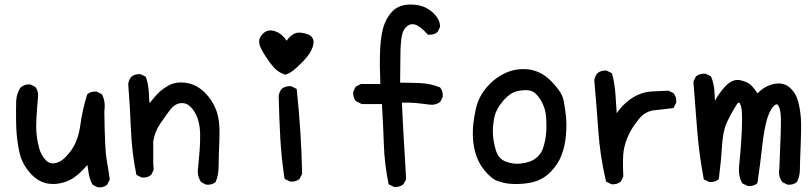

<svg xmlns="http://www.w3.org/2000/svg" viewBox="-20 -806 3540 840"><path d="M406.7 13.2 387.2 3.4 385.3 2.4 384.3 1Q372.1 -21.5 368.2 -46.9Q365.2 -64.9 362.3 -84.5Q318.8 -32.7 278.3 -15.1Q233.4 3.9 189.5 -2.9Q145.5 -10.3 110.8 -50.3Q104 -58.1 98.1 -66.2Q92.3 -74.2 87.4 -82.5Q82.5 -90.8 78.6 -99.1Q74.7 -107.4 71.5 -116Q68.4 -124.5 66.4 -133.3Q56.6 -175.8 52.7 -222.2Q48.8 -268.6 50.8 -364.3Q52.7 -397.5 69.3 -422.4L69.8 -422.9L70.3 -423.3Q87.9 -438.5 111.8 -436.5H112.8L113.8 -436L133.3 -426.3L134.8 -425.3L135.7 -424.3Q148.4 -407.2 146.5 -383.3Q135.7 -266.6 139.2 -228Q140.1 -215.3 141.8 -203.1Q143.6 -190.9 146 -179.7Q148.4 -168.5 151.4 -157.7Q159.7 -127 180.2 -105.5Q199.2 -85.4 227.5 -93.8Q257.3 -101.6 289.1 -145Q321.8 -189 331.1 -256.8Q340.8 -326.7 360.8 -391.1L361.3 -393.1L362.3 -394Q377.9 -407.2 401.9 -405.3H402.8L403.8 -404.8L423.3 -395L425.3 -394L426.3 -392.6Q442.4 -361.8 436.5 -320.8Q438.5 -151.9 446.3 -108.9Q454.1 -65.4 460 -22.5V-20.5L459.5 -19L449.7 0.5L449.2 2L448.2 2.4Q432.6 15.6 408.7 13.7H407.7Z M881.3 1.5 861.8 -8.3 860.4 -9.3 859.4 -10.3Q840.8 -37.6 846.7 -73.2Q848.6 -93.3 850.3 -112.3Q852.1 -131.3 853.5 -149.9Q856.4 -186.5 855.5 -223.6Q854.5 -259.8 844.2 -289.1Q834 -317.9 813.5 -338.9Q793.9 -357.9 769 -354.5Q743.7 -351.1 723.6 -324.7Q712.9 -310.5 701.7 -294.7Q690.4 -278.8 678.7 -261.2Q667.5 -244.6 660.4 -225.6Q653.3 -206.5 650.4 -186V-90.8L652.3 -64.9V-63.5L651.9 -62L642.1 -42.5L641.6 -41L640.6 -40.5Q625 -27.3 601.1 -29.3H600.1L599.1 -29.8L579.6 -39.6L576.7 -41L576.2 -43.9Q556.6 -141.1 552.7 -241.2Q548.8 -340.3 541 -438V-438.5V-439Q542 -447.8 545.4 -455.3Q548.8 -462.9 554.2 -469.7L554.7 -470.2Q570.3 -483.4 594.2 -481.4H595.2L596.2 -481L615.7 -471.2L618.2 -470.2L618.7 -467.8Q628.9 -437.5 630.9 -404.8Q631.3 -392.6 632.3 -379.6Q633.3 -366.7 633.8 -354.5Q650.9 -375.5 667.5 -393.6Q678.7 -405.8 692.1 -415.8Q705.6 -425.8 721.7 -434.1Q753.9 -450.2 796.9 -443.1Q839.8 -436 874 -402.8Q885.7 -391.6 895.3 -379.2Q904.8 -366.7 912.4 -353Q919.9 -339.4 925.8 -324.2Q943.4 -279.3 939.9 -196.3Q936.5 -114.3 936.5 -78.6Q936.5 -42 924.3 -11.7L923.8 -10.3L922.9 -9.3Q907.2 3.9 883.3 2H882.3Z M1248.5 -12.2 1228 -22 1225.1 -23.4 1224.6 -26.4Q1210.9 -115.7 1206.1 -205.8Q1201.2 -295.9 1199.2 -385.7V-386.2Q1201.7 -403.8 1212.4 -417L1212.9 -417.5Q1228.5 -430.7 1253.4 -428.7H1254.4L1255.4 -428.2L1274.9 -418.5L1277.8 -417L1278.3 -413.6Q1288.1 -323.7 1293.9 -231.9Q1299.8 -140.1 1301.8 -46.9V-45.4L1301.3 -44.4L1291.5 -24.9L1291 -23.4L1290 -22.9Q1274.4 -9.8 1250.5 -11.7H1249.5ZM1226.6 -480Q1193.8 -490.2 1171.4 -519Q1165.5 -525.9 1160.6 -532.7Q1155.8 -539.6 1150.9 -546.4Q1146 -553.2 1141.4 -560.3Q1136.7 -567.4 1132.8 -574.2Q1115.2 -602.5 1113.8 -621.1Q1113.3 -627.9 1115.2 -634.8Q1117.2 -641.6 1121.3 -647.9Q1125.5 -654.3 1132.3 -660.6Q1139.2 -667 1147.7 -670.2Q1156.2 -673.3 1165.8 -672.9Q1175.3 -672.4 1185.5 -668.5Q1213.4 -658.7 1234.4 -627.9Q1261.2 -667 1295.9 -663.1Q1333.5 -658.7 1345.2 -642.6Q1356.9 -626 1348.1 -601.1Q1344.2 -589.4 1337.9 -578.4Q1331.5 -567.4 1322.8 -556.6Q1306.2 -536.1 1278.8 -511.2Q1265.1 -498.5 1252.9 -490.7Q1240.7 -482.9 1230 -480L1228.5 -479Z M1702.6 11.2 1683.1 1.5 1680.2 0 1679.7 -2.9Q1662.1 -87.4 1659.2 -178.2Q1656.2 -265.1 1650.9 -350.6H1564.5H1563L1562 -351.1L1538.6 -362.8L1537.1 -363.3L1536.6 -364.3Q1523.4 -379.9 1525.4 -403.8V-404.8L1525.9 -405.8L1535.6 -425.3L1536.6 -427.2L1538.6 -428.2L1558.1 -438L1559.1 -438.5H1560.5H1644Q1640.6 -519 1642.6 -576.7Q1644.5 -637.7 1655.3 -680.2Q1659.2 -694.8 1664.8 -707.8Q1670.4 -720.7 1678 -732.7Q1685.5 -744.6 1695.3 -754.9Q1725.1 -787.1 1780.3 -786.1Q1807.6 -785.6 1830.1 -777.6Q1852.5 -769.5 1870.1 -754.4Q1905.3 -723.1 1905.3 -689.5V-688L1904.8 -687L1895 -667.5L1894.5 -666L1893.6 -665.5Q1877.9 -652.3 1854 -654.3H1851.6L1850.1 -656.2Q1821.8 -688.5 1799.8 -697.3Q1789.1 -701.2 1779.8 -700Q1770.5 -698.7 1761.7 -691.9Q1743.7 -678.2 1738.3 -650.4Q1736.8 -644.5 1736.1 -637.7Q1735.4 -630.9 1734.6 -623.3Q1733.9 -615.7 1733.2 -607.4Q1732.4 -599.1 1732.2 -589.8Q1731.9 -580.6 1731.9 -570.8Q1731.4 -522.5 1730.5 -444.3Q1745.6 -444.3 1760.3 -444.1Q1774.9 -443.8 1789.3 -443.4Q1803.7 -442.9 1817.9 -442.4Q1840.3 -441.4 1861.8 -437Q1883.3 -432.6 1903.3 -424.3L1904.8 -423.8L1905.8 -422.9Q1918.9 -407.2 1917 -383.3V-382.3L1916.5 -381.3L1906.7 -361.8L1906.2 -360.4L1904.8 -359.9Q1885.3 -344.2 1855.5 -348.6Q1828.6 -352.5 1797.4 -355.5Q1769 -357.9 1738.3 -356.9Q1742.2 -268.1 1747.1 -188.5Q1752 -106 1756.8 -23.9V-22L1756.3 -20.5L1745.6 -1L1744.6 0L1744.1 0.5Q1736.3 7.3 1726.3 10Q1716.3 12.7 1704.6 11.7H1703.6Z M2212.4 -2Q2203.1 -2.4 2193.8 -4.2Q2184.6 -5.9 2175.3 -8.3Q2166 -10.7 2157.2 -14.2Q2143.1 -19 2128.9 -30.8Q2114.7 -42.5 2100.1 -60.1Q2070.8 -95.7 2058.6 -141.1Q2046.9 -186 2048.8 -235.4Q2049.3 -252 2051.3 -268.6Q2053.2 -285.2 2056.2 -301.8Q2059.1 -318.4 2063 -335Q2075.7 -385.7 2111.3 -426.3Q2123 -439.9 2136.2 -451.2Q2149.4 -462.4 2163.8 -471.7Q2178.2 -481 2193.8 -487.8Q2241.2 -508.8 2295.4 -502Q2306.2 -500.5 2316.7 -497.3Q2327.1 -494.1 2337.4 -489.5Q2347.7 -484.9 2357.4 -478.8Q2367.2 -472.7 2376.5 -464.8Q2385.7 -457 2395 -447.3Q2409.7 -431.6 2420.4 -417.7Q2431.2 -403.8 2437.5 -390.6Q2443.8 -377.4 2446.3 -365.2Q2452.1 -332 2456.1 -297.4Q2460 -262.7 2456.1 -215.3Q2452.1 -167.5 2437 -127.9Q2421.9 -87.4 2389.2 -54.2Q2380.4 -45.4 2371.3 -38.3Q2362.3 -31.2 2352.5 -25.6Q2342.8 -20 2332 -15.9Q2321.3 -11.7 2310.1 -8.8Q2294.9 -5.4 2279.1 -3.4Q2263.2 -1.5 2246.6 -1Q2230 -0.5 2212.4 -2ZM2312.5 -106Q2343.8 -124.5 2355 -155.3Q2366.2 -188 2369.1 -221.2Q2372.1 -254.9 2369.1 -295.4Q2366.2 -335 2344.7 -370.1Q2323.2 -403.8 2300.3 -409.2Q2295.9 -410.6 2290.8 -411.1Q2285.6 -411.6 2280 -411.6Q2274.4 -411.6 2268.6 -411.1Q2262.7 -410.6 2256.1 -409.7Q2249.5 -408.7 2243.2 -407.2Q2210.4 -399.9 2179.2 -362.3Q2147.9 -324.7 2141.6 -287.1Q2134.8 -248.5 2136.7 -216.3Q2137.7 -200.2 2141.1 -182.6Q2144.5 -165 2149.9 -147Q2161.1 -111.8 2191.4 -99.6Q2223.6 -86.9 2256.3 -90.3Q2267.1 -91.3 2277.3 -93.5Q2287.6 -95.7 2296.1 -98.6Q2304.7 -101.6 2312.5 -106Z M2653.8 -0.5 2634.3 -10.3 2631.8 -11.7 2630.9 -14.2Q2618.2 -67.9 2609.9 -122.6Q2601.6 -177.2 2597.7 -232.9Q2589.8 -344.2 2580.1 -453.6V-454.1V-454.6Q2582.5 -472.2 2593.3 -485.4L2593.8 -485.8Q2609.4 -499 2633.3 -497.1H2634.3L2635.3 -496.6L2654.8 -486.8L2657.2 -485.4L2658.2 -482.9Q2664.1 -460 2667.7 -436.5Q2671.4 -413.1 2672.9 -389.2Q2675.3 -350.1 2678.2 -311Q2686.5 -323.2 2695.8 -333.7Q2705.1 -344.2 2715.8 -354Q2742.7 -378.9 2773.4 -392.1Q2804.2 -405.3 2837.9 -406.2Q2869.6 -407.2 2902.8 -409.2H2904.3L2905.8 -408.7L2925.3 -398.9L2926.8 -398.4L2927.2 -397.5Q2940.4 -381.8 2938.5 -357.9V-356.9L2938 -356L2928.2 -336.4L2926.8 -333.5L2923.8 -333Q2905.3 -330.6 2885.5 -328.4Q2865.7 -326.2 2843.8 -323.7Q2802.7 -319.8 2774.4 -284.2Q2745.1 -248 2730 -215.3Q2714.8 -182.6 2709 -149.4Q2703.1 -115.7 2707 -35.6V-33.7L2706.5 -32.7L2696.8 -13.2L2696.3 -11.7L2695.3 -11.2Q2687.5 -4.4 2677.5 -1.7Q2667.5 1 2655.8 0H2654.8Z M3250.5 7.3 3230 -2.4 3228.5 -3.4 3227.5 -4.9Q3209 -33.7 3213.9 -83Q3218.8 -130.4 3222.7 -185.8Q3226.6 -241.2 3226.6 -290Q3226.6 -337.4 3217.3 -353Q3215.3 -356 3213.9 -356.9Q3210 -359.4 3202.1 -347.2Q3187.5 -325.2 3165.5 -281.7Q3154.3 -260.3 3147.7 -232.7Q3141.1 -205.1 3139.2 -170.9Q3134.8 -102.1 3125 -24.4L3124.5 -22.5L3123 -21Q3107.4 -7.8 3083.5 -9.8H3082.5L3081.5 -10.3L3062 -20L3059.1 -21.5L3058.6 -24.4Q3039.1 -127 3030.3 -234.9Q3021.5 -342.3 3013.7 -447.8V-449.2L3014.2 -450.7L3023.9 -470.2L3024.9 -471.7L3025.9 -472.7Q3043 -485.4 3066.9 -483.4H3067.9L3068.8 -482.9L3088.4 -473.1L3090.3 -472.2L3091.3 -470.2Q3097.2 -456.1 3100.8 -440.4Q3104.5 -424.8 3105.5 -407.7Q3106 -397 3106.7 -386Q3107.4 -375 3107.9 -365.2Q3116.7 -381.3 3127.2 -396.2Q3137.7 -411.1 3149.9 -424.8Q3183.6 -462.4 3218.8 -455.1Q3227.5 -453.1 3234.9 -450.7Q3242.2 -448.2 3248.5 -445.1Q3254.9 -441.9 3260.3 -438Q3265.6 -434.1 3270 -429.2Q3283.2 -414.6 3294.4 -397.5Q3321.8 -427.2 3360.8 -437.5Q3382.3 -442.9 3400.6 -439.7Q3418.9 -436.5 3433.6 -424.3Q3447.3 -412.6 3456.8 -397.2Q3466.3 -381.8 3471.7 -362.8Q3481.4 -326.2 3483.9 -286.6Q3486.3 -247.1 3482.9 -168.5Q3479.5 -90.8 3479.5 -64Q3479.5 -35.6 3467.3 -11.2L3466.8 -9.8L3465.8 -9.3Q3450.2 3.9 3426.3 2H3425.3L3424.3 1.5L3404.8 -8.3L3403.3 -8.8L3402.8 -9.8Q3383.8 -33.2 3389.6 -66.9Q3393.6 -158.7 3395.3 -213.4Q3397 -268.1 3396.5 -287.1Q3396 -305.7 3393.6 -319.3Q3391.1 -333 3386.7 -341.8Q3385.7 -343.8 3384.3 -345.7Q3382.3 -348.1 3380.4 -349.1Q3378.4 -350.1 3375.5 -349.1Q3372.6 -348.1 3367.7 -344.2Q3364.7 -341.8 3361.6 -338.1Q3358.4 -334.5 3355.2 -329.6Q3352.1 -324.7 3348.9 -318.6Q3345.7 -312.5 3342.8 -304.7Q3339.8 -296.9 3336.9 -288.1Q3323.2 -244.1 3314.5 -165Q3305.7 -85 3293.9 -6.8L3293.5 -4.9L3292 -3.4Q3276.4 9.8 3252.4 7.8H3251.5Z"/></svg>

Font: NaikaiFont
Style: SemiBold
Weight: 600
Version: Version 1.89